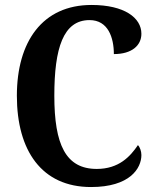

<svg xmlns="http://www.w3.org/2000/svg" viewBox="-20 -744 626 774"><path d="M347 10C503 10 550 -65 550 -119C550 -134 544 -151 536 -159C505 -113 459 -63 370 -63C245 -63 199 -161 199 -358C199 -550 235 -663 341 -663C416 -663 439 -592 439 -526C512 -526 550 -561 550 -608C550 -672 482 -724 349 -724C151 -724 48 -576 48 -358C48 -137 148 10 347 10Z"/></svg>

Font: Noto Serif Thai Condensed
Style: Bold
Weight: 700
Width: 3
Designer: Monotype Design Team
Foundry: Monotype Imaging Inc.
Version: Version 2.002